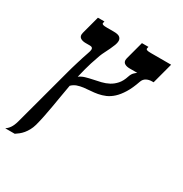

<svg xmlns="http://www.w3.org/2000/svg" viewBox="-222 -669 949 998"><g transform="rotate(30 252.0 -170.5)"><path d="M368.7 -354Q374.5 -371.6 384 -380.9Q393.6 -390.1 399.4 -394H353.5Q335.9 -394 324.5 -400.6Q313 -407.2 313 -421.4Q313 -426.3 314.5 -432.1L343.3 -540H382.3L380.4 -531.7Q379.9 -530.3 379.9 -527.8Q379.9 -523.4 386 -521Q392.1 -518.6 410.2 -518.6H530.8L497.6 -394H488.3Q469.7 -394 455.1 -386.2Q440.4 -378.4 434.1 -360.4Q418.5 -314.9 400.1 -285.2Q381.8 -255.4 361.8 -237.1Q341.8 -218.8 320.6 -209.7Q299.3 -200.7 277.8 -196.8Q256.3 -192.9 235.6 -191.7Q214.8 -190.4 195.8 -188Q176.8 -185.5 159.7 -179.7Q142.6 -173.8 128.9 -160.2Q122.6 -125.5 116.7 -90.3Q110.8 -55.2 105 -21.5Q99.1 12.2 92.8 43.7Q86.4 75.2 79.1 102.5Q73.7 121.6 65.4 136.7Q57.1 151.9 47.4 163.6Q37.6 175.3 26.9 183.8Q16.1 192.4 6.3 198.7H-50.8Q-44.9 194.8 -39.3 189.5Q-33.7 184.1 -28.3 176.5Q-22.9 168.9 -18.3 158.4Q-13.7 147.9 -9.8 133.8L85.4 -220.7Q87.9 -230.5 92.5 -246.3Q97.2 -262.2 102.8 -280.8Q108.4 -299.3 114.5 -318.6Q120.6 -337.9 126.5 -354.5Q129.4 -362.8 131.1 -368.9Q132.8 -375 132.8 -379.9Q132.8 -394 115.7 -394H89.4Q71.8 -394 60.3 -400.6Q48.8 -407.2 48.8 -421.4Q48.8 -426.3 50.3 -432.1L79.1 -540H118.2L116.2 -531.7Q115.7 -530.3 115.7 -527.8Q115.7 -523.4 121.8 -521Q127.9 -518.6 146 -518.6H186.5Q212.9 -518.6 222.9 -510.3Q232.9 -502 232.9 -488.3Q232.9 -477.1 227.5 -462.9Q222.2 -448.7 214.8 -433.3Q207.5 -418 199.5 -402.3Q191.4 -386.7 186 -372.6Q178.2 -352.1 166.7 -315.9Q155.3 -279.8 141.6 -221.7Q156.2 -232.9 176.3 -238.8Q196.3 -244.6 218 -249Q239.7 -253.4 262.5 -258.8Q285.2 -264.2 305.4 -274.9Q325.7 -285.6 342.3 -304.4Q358.9 -323.2 368.7 -354Z"/></g></svg>

Font: Arian AMU Serif
Style: Bold Italic
Weight: 700
Italic angle: -15°
Designer: Ruben Hakobyan (Tarumian)
Foundry: Ruben Hakobyan (Tarumian)
Version: Version 1.002